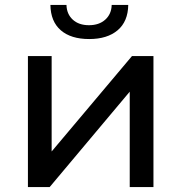

<svg xmlns="http://www.w3.org/2000/svg" viewBox="-20 -757 734 777"><path d="M93 -530H189V-144L514 -530H601V0H505V-386L181 0H93ZM184 -737H249Q250 -700 274.5 -677.5Q299 -655 340 -655Q381 -655 406 -677.5Q431 -700 432 -737H499Q498 -670 456 -634.5Q414 -599 341 -599Q267 -599 226 -634.5Q185 -670 184 -737Z"/></svg>

Font: CMG Sans Medium
Style: Regular
Weight: 500
Designer: Julieta Ulanovsky
Foundry: Julieta Ulanovsky
Version: Version 7.200